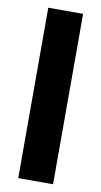

<svg xmlns="http://www.w3.org/2000/svg" viewBox="-85 -769 427 809"><g transform="rotate(10 129.0 -364.5)"><path d="M54 0H203V-729H54Z"/></g></svg>

Font: Mona Sans SemiCondensed
Style: Bold
Weight: 700
Width: 4
Designer: Deni Anggara
Foundry: GitHub
Version: Version 2.000